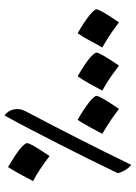

<svg xmlns="http://www.w3.org/2000/svg" viewBox="108 -672 617 874"><g transform="rotate(-90 417.0 -235.5)"><path d="M103 53Q76 31 65 -8Q98 -77 132 -145.5Q166 -214 200 -280.5Q234 -347 266 -408.5Q298 -470 328 -524Q341 -515 349 -499.5Q357 -484 357 -466Q357 -448 348 -430Q321 -379 290 -319Q259 -259 226 -194.5Q193 -130 162 -67Q131 -4 103 53ZM358 -3Q331 -23 313 -35.5Q295 -48 279.5 -57.5Q264 -67 244 -79Q252 -94 260 -108Q268 -122 275 -136Q283 -150 291 -164Q299 -178 308 -191Q335 -176 355 -162.5Q375 -149 389 -138Q417 -115 417 -105Q417 -90 358 -3ZM143 -319Q75 -371 29 -394Q37 -409 45 -423.5Q53 -438 60 -452Q68 -466 76 -480Q84 -494 93 -508Q120 -492 140 -479Q160 -466 174 -455Q202 -431 202 -421Q202 -405 143 -319ZM555 -3Q528 -23 510.5 -35.5Q493 -48 477.5 -57.5Q462 -67 441 -79Q449 -94 457 -108Q465 -122 472 -136Q480 -150 488.5 -164Q497 -178 506 -191Q533 -176 553 -162.5Q573 -149 587 -138Q614 -115 614 -105Q614 -90 555 -3ZM752 -3Q725 -23 707 -35.5Q689 -48 673.5 -57.5Q658 -67 637 -79Q646 -94 654 -108Q662 -122 669 -136Q676 -150 684.5 -164Q693 -178 702 -191Q729 -176 749 -162.5Q769 -149 783 -138Q811 -115 811 -105Q811 -90 752 -3Z"/></g></svg>

Font: Noto Naskh Arabic SemiBold
Style: Regular
Weight: 600
Designer: Monotype Design Team, David Williams, Mohamad Dakak and Nizar Qandah
Foundry: Monotype Imaging Inc.
Version: Version 2.016